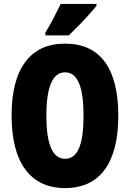

<svg xmlns="http://www.w3.org/2000/svg" viewBox="-20 -947 661 977"><path d="M582 -358Q582 -178 513 -84Q444 10 311 10Q179 10 109 -84.5Q39 -179 39 -359Q39 -538 108.5 -631.5Q178 -725 311 -725Q445 -725 513.5 -632Q582 -539 582 -358ZM216 -358Q216 -139 311 -139Q359 -139 382 -192.5Q405 -246 405 -358Q405 -471 381.5 -525Q358 -579 311 -579Q216 -579 216 -358ZM471 -917Q457 -900 433.5 -873.5Q410 -847 382.5 -819Q355 -791 330 -767H211V-781Q235 -821 254 -857.5Q273 -894 289 -927H471Z"/></svg>

Font: Noto Sans Thai Looped ExtraCondensed Black
Style: Regular
Weight: 900
Width: 2
Designer: Sasikarn Vongin, Ben Mitchell
Foundry: The Fontpad Ltd
Version: Version 1.001; ttfautohint (v1.8.4.7-5d5b)